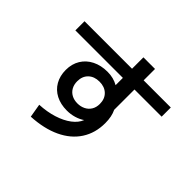

<svg xmlns="http://www.w3.org/2000/svg" viewBox="-183 -1021 1303 1303"><g transform="rotate(45 469.0 -369.5)"><path d="M527.3 -196.8Q502 -179.2 468.5 -169.2Q435.1 -159.2 398.4 -159.2Q338.4 -159.2 293 -182.6Q247.6 -206.1 222.9 -249.3Q198.2 -292.5 198.2 -349.6Q198.2 -406.7 224.6 -450Q251 -493.2 298.6 -517.1Q346.2 -541 408.2 -541Q465.8 -541 510.7 -515.1V-585H54.7V-672.9H510.7V-782.2H622.1V-672.9H882.8V-585H622.1V-390.1Q643.6 -346.7 643.6 -283.2Q643.6 -188.5 597.4 -117.2Q551.3 -45.9 463.9 -4.6Q376.5 36.6 254.9 43L238.3 -54.7Q309.6 -58.1 370.1 -77.1Q430.7 -96.2 471.7 -127.2Q512.7 -158.2 527.3 -196.8ZM525.4 -349.6Q525.4 -397.9 495.8 -426.5Q466.3 -455.1 417 -455.1Q367.2 -455.1 337.4 -426.5Q307.6 -397.9 307.6 -349.6Q307.6 -318.4 320.8 -294.4Q334 -270.5 358.4 -257.3Q382.8 -244.1 415 -244.1Q445.8 -244.1 470.9 -256.6Q496.1 -269 510.7 -292.7Q525.4 -316.4 525.4 -349.6Z"/></g></svg>

Font: Pretendard JP SemiBold
Style: Regular
Weight: 600
Designer: Base glyphs from Inter by Rasmus Andersson; Hangeul glyphs from Noto Sans CJK(Source Han Sans) by Jang Soo-young and Kan
Foundry: Kil Hyung-jin
Version: Version 1.309